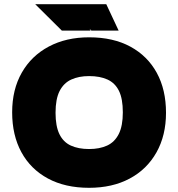

<svg xmlns="http://www.w3.org/2000/svg" viewBox="-20 -887 851 916"><path d="M405 9Q291 9 208.5 -35.5Q126 -80 82 -161Q38 -242 38 -351Q38 -460 84 -540.5Q130 -621 213 -665Q296 -709 405 -709Q520 -709 602 -664.5Q684 -620 728 -539.5Q772 -459 772 -349Q772 -241 726.5 -160Q681 -79 598.5 -35Q516 9 405 9ZM405 -176Q455 -176 491 -192.5Q527 -209 546.5 -247.5Q566 -286 566 -351Q566 -416 547.5 -453.5Q529 -491 493 -507.5Q457 -524 405 -524Q356 -524 320 -507.5Q284 -491 264.5 -453Q245 -415 245 -349Q245 -285 263.5 -247Q282 -209 318 -192.5Q354 -176 405 -176ZM416 -741 290 -867H487L546 -741ZM275 -741 148 -867H344L412 -741Z"/></svg>

Font: REM ExtraBold
Style: Regular
Weight: 800
Designer: Octavio Pardo
Foundry: Ashler Design
Version: Version 1.005;gftools[0.9.28]